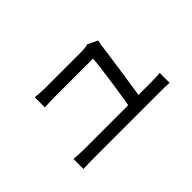

<svg xmlns="http://www.w3.org/2000/svg" viewBox="-58 -814 1115 1115"><g transform="rotate(-45 500.0 -256.5)"><path d="M736.8 -475.8Q734.7 -469 732.8 -460.2Q730.9 -451.4 730.1 -444.9Q727.7 -422.4 722.2 -383.3Q716.7 -344.1 709.9 -296.9Q703.1 -249.8 696.1 -203.2Q689.1 -156.7 683.3 -118.4Q677.5 -80 673.5 -59.2H589.5Q592.8 -75.8 598.5 -111.3Q604.1 -146.9 611.3 -192Q618.5 -237 624.7 -282.7Q630.9 -328.4 635.6 -365.9Q640.2 -403.4 640.6 -422.8Q621.8 -422.8 587.1 -422.8Q552.3 -422.8 510.6 -422.8Q468.8 -422.8 429 -422.8Q389.1 -422.8 360.4 -422.8Q331.8 -422.8 323.4 -422.8Q301.4 -422.8 281.5 -421.9Q261.6 -421 242.9 -419.6V-503.6Q255 -502.2 268.5 -501Q282 -499.8 296 -499.1Q310 -498.4 322.4 -498.4Q333.9 -498.4 362.9 -498.4Q392 -498.4 429.7 -498.4Q467.4 -498.4 506.4 -498.4Q545.4 -498.4 577.4 -498.4Q609.5 -498.4 626.2 -498.4Q634.5 -498.4 644.4 -499.3Q654.3 -500.2 663 -501.7Q671.8 -503.2 675.7 -505.3ZM148.6 -91Q167.1 -89.6 188.2 -88.2Q209.3 -86.8 231.8 -86.8Q245.4 -86.8 286.5 -86.8Q327.6 -86.8 384.9 -86.8Q442.3 -86.8 504.9 -86.8Q567.4 -86.8 624.7 -86.8Q682 -86.8 723.1 -86.8Q764.3 -86.8 777.1 -86.8Q793.5 -86.8 816.9 -87.7Q840.3 -88.6 856.2 -90V-9Q847.1 -10 833.2 -10.2Q819.3 -10.4 805.2 -10.6Q791.1 -10.8 779.7 -10.8Q765.9 -10.8 723.9 -10.8Q681.8 -10.8 624 -10.8Q566.3 -10.8 503.3 -10.8Q440.3 -10.8 383.1 -10.8Q325.9 -10.8 285 -10.8Q244.2 -10.8 231.8 -10.8Q209.3 -10.8 190.4 -10.3Q171.4 -9.8 148.6 -8.4Z"/></g></svg>

Font: Noto Sans TC Thin
Style: Regular
Weight: 100
Designer: Ryoko NISHIZUKA 西塚涼子 (kana, bopomofo & ideographs); Paul D. Hunt (Latin, Greek & Cyrillic); Sandoll Communications 산돌커뮤니
Foundry: Adobe
Version: Version 2.004-H2;hotconv 1.0.118;makeotfexe 2.5.65603